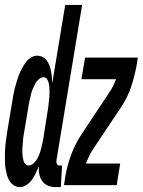

<svg xmlns="http://www.w3.org/2000/svg" viewBox="-44 -755 582 783"><path d="M37 8Q24 8 13.5 1.5Q3 -5 -4 -15.5Q-11 -26 -14.5 -38Q-18 -50 -20.5 -63Q-23 -76 -23.5 -89Q-24 -102 -24 -115Q-24 -128 -23.5 -141.5Q-23 -155 -21.5 -168Q-20 -181 -18 -194.5Q-16 -208 -14 -221L6 -341Q8 -355 10.5 -368.5Q13 -382 16.5 -395.5Q20 -409 24 -422.5Q28 -436 33 -449Q38 -462 45 -475Q52 -488 60 -499.5Q68 -511 81.5 -519.5Q95 -528 107 -528Q119 -528 130 -522.5Q141 -517 147.5 -507.5Q154 -498 158 -486.5Q162 -475 164.5 -463.5Q167 -452 167.5 -439.5Q168 -427 169 -415L222 -735H291L186 -100Q185 -93 188 -86.5Q191 -80 198 -80H209L204 8H183Q166 8 151.5 2Q137 -4 128 -17Q119 -30 116 -46Q113 -62 115 -78Q109 -64 102.5 -50Q96 -36 87.5 -23.5Q79 -11 65 -1.5Q51 8 37 8ZM72 -80Q79 -80 86 -84Q93 -88 98.5 -94.5Q104 -101 108 -108Q112 -115 115 -122Q118 -129 120 -136Q122 -143 124 -150.5Q126 -158 127.5 -165.5Q129 -173 131 -180L150 -300Q152 -310 153 -319.5Q154 -329 155 -339Q156 -349 157 -358.5Q158 -368 158 -377.5Q158 -387 157.5 -396.5Q157 -406 155 -415Q153 -424 148 -432Q143 -440 134 -440Q126 -440 118 -434.5Q110 -429 105 -422Q100 -415 96.5 -407.5Q93 -400 89.5 -392Q86 -384 84 -376Q82 -368 80 -359.5Q78 -351 76 -343Q74 -335 73 -327L53 -207Q51 -198 50.5 -189Q50 -180 49 -171.5Q48 -163 47.5 -154Q47 -145 47 -136Q47 -127 48 -118.5Q49 -110 51 -102Q53 -94 58.5 -87Q64 -80 72 -80ZM217 0 222 -33Q229 -76 244.5 -119.5Q260 -163 285 -202L401 -377Q410 -390 417 -404Q424 -418 429 -432H288L303 -520H518L513 -488Q505 -444 490.5 -400.5Q476 -357 450 -318L333 -143Q325 -130 318.5 -116Q312 -102 306 -88H446L432 0Z"/></svg>

Font: Iosevka Term Curly Semibold
Style: Italic
Weight: 600
Italic angle: -9°
Designer: Belleve Invis
Foundry: Belleve Invis
Version: Version 32.3.0